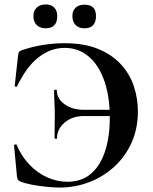

<svg xmlns="http://www.w3.org/2000/svg" viewBox="-20 -830 688 862"><path d="M247 12Q221 12 187.5 8.5Q154 5 122.5 -1Q91 -7 71 -15Q63 -19 60 -24Q57 -29 56 -39L43 -178Q43 -180 48.5 -181.5Q54 -183 55 -179Q76 -129 111.5 -91.5Q147 -54 191.5 -34Q236 -14 283 -14Q347 -14 389 -50.5Q431 -87 452 -152Q473 -217 473 -302Q473 -396 448.5 -466.5Q424 -537 378.5 -576Q333 -615 270 -615Q208 -615 153.5 -573Q99 -531 57 -443Q56 -440 51 -441Q46 -442 46 -444L61 -580Q63 -592 65 -596Q67 -600 76 -604Q126 -621 175 -628.5Q224 -636 269 -636Q359 -636 421.5 -610Q484 -584 523.5 -540.5Q563 -497 581 -442.5Q599 -388 599 -330Q599 -252 570.5 -189Q542 -126 492.5 -81Q443 -36 380 -12Q317 12 247 12ZM225 -209Q225 -247 225.5 -268Q226 -289 226 -311Q226 -340 224.5 -366.5Q223 -393 223 -425Q223 -427 229 -427Q235 -427 235 -425Q235 -387 270 -362Q305 -337 357 -337H563V-309H356Q305 -309 270.5 -280Q236 -251 236 -209Q236 -207 230.5 -207Q225 -207 225 -209ZM185 -703Q160 -703 145 -717.5Q130 -732 130 -758Q130 -782 145 -796Q160 -810 185 -810Q210 -810 223.5 -796Q237 -782 237 -758Q237 -703 185 -703ZM359 -703Q334 -703 319.5 -717.5Q305 -732 305 -758Q305 -782 319.5 -795.5Q334 -809 359 -809Q411 -809 411 -758Q411 -703 359 -703Z"/></svg>

Font: Cormorant Infant Light
Style: Regular
Weight: 300
Designer: Christian Thalmann (Catharsis Fonts)
Foundry: Catharsis Fonts
Version: Version 4.001